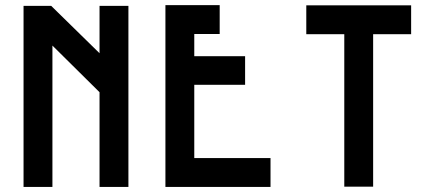

<svg xmlns="http://www.w3.org/2000/svg" viewBox="-20 -740 1722 760"><path d="M374 -716.8Q412.1 -716.8 488.3 -716.8Q488.3 -477.5 488.3 0Q450.2 0 374 0Q374 -125 374 -375Q311.5 -436.5 187.5 -559.6Q187.5 -373 187.5 0Q149.4 0 73.2 0Q73.2 -239.3 73.2 -716.8Q109.4 -716.8 182.6 -716.8Q247.1 -654.3 374 -529.3Q374 -591.8 374 -716.8Z M1050.8 -114.3Q1050.8 -76.2 1050.8 0Q912.1 0 634.8 0Q634.8 -240.2 634.8 -719.7Q706.1 -719.7 849.6 -719.7Q849.6 -681.6 849.6 -605.5Q816.4 -605.5 749 -605.5Q749 -576.2 749 -517.6Q815.4 -517.6 950.2 -517.6Q950.2 -479.5 950.2 -404.3Q882.8 -404.3 749 -404.3Q749 -307.6 749 -114.3Q849.6 -114.3 1050.8 -114.3Z M1607.4 -718.8Q1607.4 -680.7 1607.4 -604.5Q1557.6 -604.5 1457 -604.5Q1457 -403.3 1457 -1Q1418.9 -1 1342.8 -1Q1342.8 -202.1 1342.8 -604.5Q1342.8 -604.5 1342.8 -604.5Q1293 -604.5 1192.4 -604.5Q1192.4 -642.6 1192.4 -718.8Q1331.1 -718.8 1607.4 -718.8Z"/></svg>

Font: Via Messena
Style: Regular
Weight: 400
Designer: Edward Sonnex
Version: 1.0